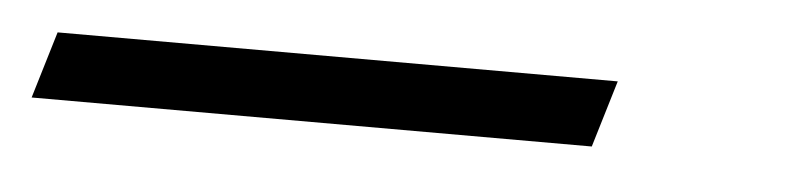

<svg xmlns="http://www.w3.org/2000/svg" viewBox="-135 59 547 133"><g transform="rotate(5 139.0 125.0)"><path d="M-98 102H291.5L277.5 148.5H-112Z"/></g></svg>

Font: Newsreader 24pt Medium
Style: Italic
Weight: 500
Italic angle: -17°
Designer: Hugues Gentile
Foundry: Production Type
Version: Version 1.003